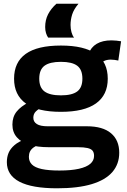

<svg xmlns="http://www.w3.org/2000/svg" viewBox="-20 -797 684 1037"><path d="M288 220Q153 220 85 184.5Q17 149 17 79Q17 51 26.5 28.5Q36 6 58 -13Q80 -32 118 -46L197 -19Q176 -11 162 -1Q148 9 142 21.5Q136 34 136 50Q136 75 152.5 91.5Q169 108 205.5 116Q242 124 301 124Q365 124 406.5 114.5Q448 105 468 87.5Q488 70 488 45Q488 27 480 17Q472 7 452.5 2.5Q433 -2 400 -2H244Q183 -2 139 -15Q95 -28 71 -55.5Q47 -83 47 -124Q47 -166 70 -194.5Q93 -223 135 -244L212 -220Q188 -209 174 -195.5Q160 -182 160 -161Q160 -139 179 -127Q198 -115 237 -115H449Q535 -115 579.5 -77.5Q624 -40 624 28Q624 89 587 132Q550 175 475.5 197.5Q401 220 288 220ZM309 -193Q182 -193 119 -238.5Q56 -284 56 -372Q56 -461 119 -506Q182 -551 309 -551Q435 -551 498.5 -506Q562 -461 562 -372Q562 -284 498.5 -238.5Q435 -193 309 -193ZM309 -282Q369 -282 397 -303Q425 -324 425 -372Q425 -421 397 -442Q369 -463 309 -463Q249 -463 220.5 -442Q192 -421 192 -372Q192 -324 220.5 -303Q249 -282 309 -282ZM514 -440 457 -504Q471 -542 502.5 -560.5Q534 -579 582 -579Q596 -579 609 -577.5Q622 -576 634 -574L619 -470Q610 -472 599 -473.5Q588 -475 578 -475Q556 -475 540 -466.5Q524 -458 514 -440ZM380 -594H240Q233 -604 228.5 -618.5Q224 -633 224 -651Q224 -689 239.5 -719.5Q255 -750 285 -777H404Q378 -746 369.5 -718Q361 -690 361 -662Q361 -642 366 -623.5Q371 -605 380 -594Z"/></svg>

Font: Georama SemiExpanded SemiBold
Style: Regular
Weight: 600
Width: 6
Designer: Jean-Baptiste Levee
Foundry: Production Type
Version: Version 1.001